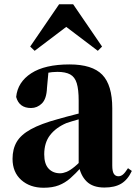

<svg xmlns="http://www.w3.org/2000/svg" viewBox="-20 -866 640 903"><path d="M185 17Q121 17 80 -19.5Q39 -56 39 -119Q39 -165 58.5 -198.5Q78 -232 125 -258Q172 -284 253 -306Q291 -317 342.5 -330Q394 -343 434 -353V-327Q394 -317 354.5 -306Q315 -295 292 -287Q243 -266 215.5 -230.5Q188 -195 188 -140Q188 -95 208.5 -73Q229 -51 263 -51Q276 -51 292.5 -57.5Q309 -64 331.5 -82.5Q354 -101 385 -136L404 -80H363Q335 -49 310.5 -27.5Q286 -6 256.5 5.5Q227 17 185 17ZM471 16Q416 16 387 -13Q358 -42 350 -91V-93V-393Q350 -445 341 -474.5Q332 -504 310 -516Q288 -528 250 -528Q226 -528 200 -523Q174 -518 136 -505L208 -529L201 -453Q199 -401 177 -379.5Q155 -358 126 -358Q70 -358 56 -410Q63 -480 127 -521.5Q191 -563 307 -563Q414 -563 461 -514.5Q508 -466 508 -357V-88Q508 -60 515.5 -48.5Q523 -37 537 -37Q548 -37 558 -45Q568 -53 582 -75L600 -62Q581 -21 550.5 -2.5Q520 16 471 16ZM440 -627 246 -774H337L143 -627L122 -647L258 -846H324L460 -647Z"/></svg>

Font: Noto Serif TC ExtraLight Black
Style: Regular
Weight: 900
Version: Version 2.003-H1;hotconv 1.1.1;makeotfexe 2.6.0